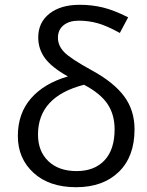

<svg xmlns="http://www.w3.org/2000/svg" viewBox="-20 -779 620 809"><path d="M140.1 -211.9Q140.1 -141.6 183.8 -99.9Q227.5 -58.1 302.7 -58.1Q377.9 -58.1 420.4 -103.5Q462.9 -148.9 462.9 -233.9Q462.9 -296.4 432.9 -341.1Q402.8 -385.7 334 -421.9Q140.1 -372.1 140.1 -211.9ZM141.1 -621.1Q141.1 -684.6 188.5 -721.7Q235.8 -758.8 315.9 -758.8Q366.2 -758.8 412.4 -747.8Q458.5 -736.8 520 -706.1L484.9 -640.1Q430.2 -670.4 391.4 -681.2Q352.5 -691.9 312 -691.9Q271.5 -691.9 247.8 -672.6Q224.1 -653.3 224.1 -620.1Q224.1 -586.9 250.2 -559.6Q276.4 -532.2 368.2 -481.9Q460 -431.6 503.4 -372.8Q546.9 -314 546.9 -233.9Q546.9 -119.1 480.5 -54.7Q414.1 9.8 300.8 9.8Q187.5 9.8 121.3 -50.8Q55.2 -111.3 55.2 -206.1Q55.2 -300.8 110.4 -364.3Q165.5 -427.7 266.1 -457Q197.8 -495.1 169.4 -533.9Q141.1 -572.8 141.1 -621.1Z"/></svg>

Font: OpenSans
Style: Regular
Weight: 400
Foundry: Ascender Corporation
Version: Version 1.10